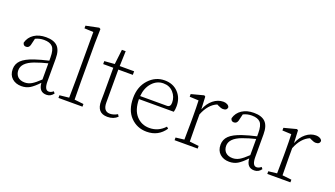

<svg xmlns="http://www.w3.org/2000/svg" viewBox="-65 -1242 3080 1765"><g transform="rotate(20 1475.0 -360.0)"><path d="M343 -109V-267Q280 -252 217 -229Q105 -187 105 -114Q105 -78 127 -53Q153 -27 198 -27Q232 -27 263.5 -45Q295 -63 343 -109ZM478 -43 492 -26Q466 11 424 11Q350 11 344 -77Q297 -27 261.5 -6Q226 15 180 15Q124 15 88.5 -17Q53 -49 53 -106Q53 -157 89 -192.5Q125 -228 208 -256Q268 -276 343 -293V-324Q343 -400 317 -428Q291 -456 233 -456Q188 -456 150 -437L134 -370Q125 -340 97 -340Q70 -340 65 -369Q80 -424 127 -455Q174 -486 243 -486Q319 -486 355.5 -449.5Q392 -413 392 -331V-110Q392 -24 434 -24Q454 -24 472 -38Z M684 -36 774 -26V0H539V-26L631 -36Q633 -142 633 -210V-679L545 -683V-709L671 -735L685 -727L682 -585V-210Q682 -142 684 -36Z M1105 -47 1118 -27Q1081 10 1020 10Q915 10 917 -109Q917 -118 917.5 -141Q918 -164 918 -181V-433H819V-462L919 -470L936 -615H973L968 -468H1109V-433H967V-111Q967 -25 1032 -25Q1067 -25 1105 -47Z M1239 -273H1500Q1536 -273 1536 -316Q1536 -373 1499 -414.5Q1462 -456 1401 -456Q1338 -456 1292 -405.5Q1246 -355 1239 -273ZM1579 -243H1238Q1239 -137 1289.5 -81.5Q1340 -26 1417 -26Q1505 -26 1567 -93L1583 -79Q1520 15 1405 15Q1311 15 1247.5 -50.5Q1184 -116 1184 -235Q1184 -346 1248.5 -416Q1313 -486 1403 -486Q1485 -486 1535.5 -433.5Q1586 -381 1586 -300Q1586 -268 1579 -243Z M1803 -473 1809 -350Q1833 -413 1878.5 -449.5Q1924 -486 1977 -486Q1997 -486 2014 -477.5Q2031 -469 2036 -453Q2033 -421 1994 -421Q1975 -421 1941 -438L1932 -443Q1852 -410 1809 -301V-210Q1809 -138 1811 -36L1901 -26V0H1675V-26L1758 -36Q1760 -138 1760 -210V-257Q1760 -350 1757 -419L1669 -423V-449L1791 -481Z M2376 -109V-267Q2313 -252 2250 -229Q2138 -187 2138 -114Q2138 -78 2160 -53Q2186 -27 2231 -27Q2265 -27 2296.5 -45Q2328 -63 2376 -109ZM2511 -43 2525 -26Q2499 11 2457 11Q2383 11 2377 -77Q2330 -27 2294.5 -6Q2259 15 2213 15Q2157 15 2121.5 -17Q2086 -49 2086 -106Q2086 -157 2122 -192.5Q2158 -228 2241 -256Q2301 -276 2376 -293V-324Q2376 -400 2350 -428Q2324 -456 2266 -456Q2221 -456 2183 -437L2167 -370Q2158 -340 2130 -340Q2103 -340 2098 -369Q2113 -424 2160 -455Q2207 -486 2276 -486Q2352 -486 2388.5 -449.5Q2425 -413 2425 -331V-110Q2425 -24 2467 -24Q2487 -24 2505 -38Z M2710 -473 2716 -350Q2740 -413 2785.5 -449.5Q2831 -486 2884 -486Q2904 -486 2921 -477.5Q2938 -469 2943 -453Q2940 -421 2901 -421Q2882 -421 2848 -438L2839 -443Q2759 -410 2716 -301V-210Q2716 -138 2718 -36L2808 -26V0H2582V-26L2665 -36Q2667 -138 2667 -210V-257Q2667 -350 2664 -419L2576 -423V-449L2698 -481Z"/></g></svg>

Font: TypoPRO Source Serif Pro
Style: Regular
Weight: 300
Designer: Frank Grießhammer
Foundry: Adobe Systems Incorporated
Version: Version 1.017;PS (version unavailable);hotconv 1.0.79;makeot